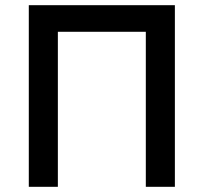

<svg xmlns="http://www.w3.org/2000/svg" viewBox="-20 -720 786 740"><path d="M91 0V-700H654V0H542V-597.5H203V0Z"/></svg>

Font: Geologica Roman
Style: Regular
Weight: 400
Designer: Sindre Bremnes, Frode Helland
Foundry: Monokrom Skriftforlag AS
Version: Version 1.010;gftools[0.9.28]